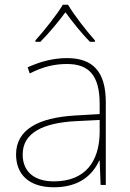

<svg xmlns="http://www.w3.org/2000/svg" viewBox="-20 -783 551 813"><path d="M268 -763H246C222 -722 167 -653 130 -612V-606H151C188 -643 229 -693 257 -731C285 -693 324 -643 361 -606H382V-612C345 -653 292 -722 268 -763ZM264 -537C205 -537 150 -522 97 -498L106 -472C163 -501 211 -512 264 -512C357 -512 402 -463 402 -343V-300L299 -294C142 -285 48 -234 48 -129C48 -45 102 10 208 10C316 10 372 -42 400 -103H402L406 0H428V-350C428 -480 373 -537 264 -537ZM301 -270 402 -275V-220C400 -99 341 -15 208 -15C123 -15 76 -58 76 -129C76 -222 165 -263 301 -270Z"/></svg>

Font: Noto Sans Thai Looped Thin
Style: Regular
Weight: 100
Designer: Sasikarn Vongin, Ben Mitchell
Foundry: The Fontpad Ltd
Version: Version 1.001